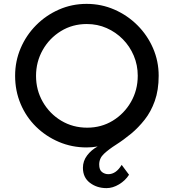

<svg xmlns="http://www.w3.org/2000/svg" viewBox="-20 -753 896 991"><path d="M427 8Q351 8 284 -20.5Q217 -49 166 -99Q115 -149 86.5 -216.5Q58 -284 58 -362Q58 -437 86.5 -504Q115 -571 166 -622.5Q217 -674 284 -703.5Q351 -733 427 -733Q503 -733 570.5 -703.5Q638 -674 689.5 -622.5Q741 -571 770 -504Q799 -437 799 -362Q799 -288 779 -232Q759 -176 726.5 -135Q694 -94 658 -64Q618 -31 579.5 -6.5Q541 18 516.5 41Q492 64 492 96Q492 124 506.5 135Q521 146 539 146Q579 146 608 98L646 149Q627 179 594.5 198.5Q562 218 530 218Q480 218 444 190.5Q408 163 408 113Q408 78 429.5 49.5Q451 21 484 3Q455 8 427 8ZM430 -94Q503 -94 562 -130Q621 -166 656 -227Q691 -288 691 -362Q691 -417 670.5 -465.5Q650 -514 614 -550.5Q578 -587 530.5 -608Q483 -629 428 -629Q354 -629 294.5 -592.5Q235 -556 200.5 -495Q166 -434 166 -361Q166 -288 201 -227Q236 -166 296 -130Q356 -94 430 -94Z"/></svg>

Font: Reem Kufi Ink
Style: Regular
Weight: 400
Designer: Khaled Hosny
Version: Version 1.7